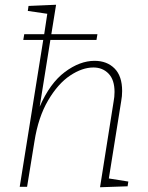

<svg xmlns="http://www.w3.org/2000/svg" viewBox="-20 -786 623 808"><path d="M438 -35 520 -22 517 -2 401 2 458 -358Q462 -378 462 -399Q462 -450 437 -476Q412 -502 373 -502Q326 -502 275 -468Q224 -434 182.5 -363.5Q141 -293 125 -191L94 0H63L162 -618H78L82 -642H166L179 -728L97 -740L100 -761L216 -766L196 -642H390L386 -618H192L147 -337Q190 -436 253 -483Q316 -530 378 -530Q430 -530 462 -498Q494 -466 494 -403Q494 -381 490 -360Z"/></svg>

Font: Bitter Pro ExtraLight
Style: Italic
Weight: 275
Italic angle: -9°
Designer: Sol Matas, and Bitter project Authors
Foundry: Sol Matas
Version: Version 1.010